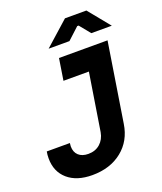

<svg xmlns="http://www.w3.org/2000/svg" viewBox="-170 -1052 986 1171"><g transform="rotate(-20 323.5 -467.0)"><path d="M8 -176Q8 -200 12 -220H162Q160 -204 160 -199Q160 -161 183 -140Q206 -119 246 -119Q292 -119 322.5 -146Q353 -173 361 -218L420 -590H255L277 -730H592L511 -218Q495 -112 418 -50.5Q341 11 225 11Q124 11 66 -39.5Q8 -90 8 -176ZM372 -805H237L394 -945H533L647 -805H514L457 -875H448Z"/></g></svg>

Font: JetBrains Mono Extra Bold
Style: Italic
Weight: 800
Italic angle: -9°
Monospace: yes
Designer: Philipp Nurullin, Konstantin Bulenkov
Foundry: JetBrains
Version: 2.002